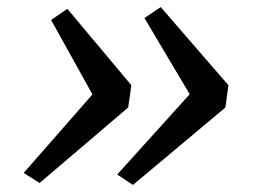

<svg xmlns="http://www.w3.org/2000/svg" viewBox="-20 -578 716 543"><path d="M356 -55 311.5 -84.5 516.5 -311.5 388.5 -527 434.5 -558 626 -337 617.5 -274ZM92 -60.5 47 -89 241.5 -311 124.5 -521.5 170.5 -553 351.5 -337 342.5 -274Z"/></svg>

Font: Merriweather 28pt
Style: Italic
Weight: 400
Italic angle: -7.8°
Version: Version 2.101